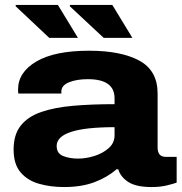

<svg xmlns="http://www.w3.org/2000/svg" viewBox="-20 -744 736 776"><path d="M399 -591 262 -719 263 -724H434L515 -591ZM179 -591 43 -719 44 -724H214L295 -591ZM239 12Q185 12 138.5 -1Q92 -14 63.5 -47Q35 -80 35 -140Q35 -200 64 -236.5Q93 -273 147 -291.5Q201 -310 276 -316.5Q351 -323 443 -323V-347Q443 -424 335 -424Q290 -424 259 -411.5Q228 -399 228 -374V-366H54Q53 -372 53 -382Q53 -452 127 -495.5Q201 -539 340 -539Q469 -539 543 -499Q617 -459 617 -366V-148Q617 -110 650 -110H694V-6Q681 -1 654 5.5Q627 12 593 12Q530 12 498.5 -8.5Q467 -29 458 -60H451Q415 -28 362.5 -8Q310 12 239 12ZM296 -103Q327 -103 361 -113.5Q395 -124 419 -145Q443 -166 443 -197V-230Q209 -230 209 -154Q209 -124 235 -113.5Q261 -103 296 -103Z"/></svg>

Font: Archivo SemiExpanded ExtraBold
Style: Regular
Weight: 800
Width: 6
Designer: Hector Gatti
Foundry: Omnibus-Type
Version: Version 2.001; ttfautohint (v1.8.3)